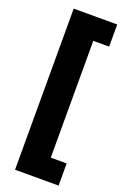

<svg xmlns="http://www.w3.org/2000/svg" viewBox="-170 -788 664 1010"><g transform="rotate(20 162.0 -283.0)"><path d="M300.8 168H57.1V-733.9H300.8V-609.9H211.9V43.9H300.8ZM173.3 -725.1Z"/></g></svg>

Font: Open Sans ExtBd
Style: Bold
Weight: 800
Foundry: Ascender Corporation
Version: Version 1.10